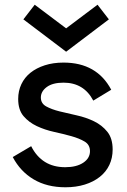

<svg xmlns="http://www.w3.org/2000/svg" viewBox="-20 -779 536 813"><path d="M257 14Q179 14 122.5 -19.5Q66 -53 34 -114L112 -160Q157 -71 256 -71Q304 -71 332.5 -90Q361 -109 361 -139Q361 -166 338.5 -179.5Q316 -193 282 -202.5Q248 -212 209 -220.5Q170 -229 136 -245Q102 -261 79.5 -287.5Q57 -314 57 -360Q57 -394 70.5 -422.5Q84 -451 109 -471Q134 -491 169.5 -502.5Q205 -514 249 -514Q390 -514 451 -399L375 -353Q335 -429 249 -429Q203 -429 178 -410.5Q153 -392 153 -366Q153 -341 175.5 -328.5Q198 -316 232 -307.5Q266 -299 305 -290.5Q344 -282 378 -265.5Q412 -249 434.5 -221Q457 -193 457 -146Q457 -110 443 -80.5Q429 -51 402.5 -30Q376 -9 339 2.5Q302 14 257 14ZM79 -697 260 -560 441 -697 393 -759 260 -659 127 -759Z"/></svg>

Font: NT Somic Medium
Style: Regular
Weight: 500
Designer: Ravid Balaliev — lead type designer, mastering
Michael Voronin — secret advisor, marketing
Ivan Kovalenko — best boy
Foundry: NT Type
Version: Version 0.7